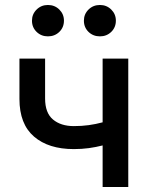

<svg xmlns="http://www.w3.org/2000/svg" viewBox="-20 -751 593 771"><path d="M276.4 -152.3Q174.8 -152.3 116.5 -202.6Q58.1 -252.9 58.1 -353.5V-515.6H161.1V-355.5Q161.1 -297.4 192.9 -271Q224.6 -244.6 276.4 -244.6Q308.1 -244.6 336.4 -248.5Q364.7 -252.4 392.1 -259.8V-515.6H495.1V0H392.1V-167Q365.7 -160.2 336.9 -156.2Q308.1 -152.3 276.4 -152.3ZM381.3 -605Q354 -605 335.4 -623Q316.9 -641.1 316.9 -668Q316.9 -694.3 335.4 -712.6Q354 -731 381.3 -731Q408.2 -731 426.8 -712.6Q445.3 -694.3 445.3 -668Q445.3 -641.1 426.8 -623Q408.2 -605 381.3 -605ZM172.4 -605Q145.5 -605 127 -623Q108.4 -641.1 108.4 -668Q108.4 -694.3 127 -712.6Q145.5 -731 172.4 -731Q199.7 -731 218.3 -712.6Q236.8 -694.3 236.8 -668Q236.8 -641.1 218.3 -623Q199.7 -605 172.4 -605Z"/></svg>

Font: Inter Display Medium
Style: Regular
Weight: 500
Designer: Rasmus Andersson
Foundry: rsms
Version: Version 4.001;git-9221beed3